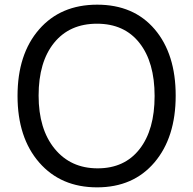

<svg xmlns="http://www.w3.org/2000/svg" viewBox="-20 -766 821 818"><path d="M147 -73.7Q54.7 -179.7 54.7 -357.4Q54.7 -535.2 146.5 -640.6Q238.3 -746.1 394 -746.1Q549.8 -746.1 639.2 -641.1Q728.5 -536.1 728.5 -358.4Q728.5 -180.7 638.2 -74.2Q547.9 32.2 393.6 32.2Q239.3 32.2 147 -73.7ZM210.4 -583.5Q144.5 -502 144.5 -358.9Q144.5 -215.8 212.9 -132.3Q281.2 -48.8 396 -48.8Q510.7 -48.8 574.7 -130.9Q638.7 -212.9 638.7 -356.9Q638.7 -501 574.2 -583Q509.8 -665 393.1 -665Q276.4 -665 210.4 -583.5Z"/></svg>

Font: GenEi M Gothic v2 Regular
Style: Regular
Weight: 400
Version: Version 2.0